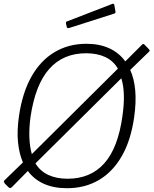

<svg xmlns="http://www.w3.org/2000/svg" viewBox="-33 -983 810 1013"><path d="M753 -723Q755 -721 756.5 -718Q758 -715 754 -711L654 -614Q675 -568 680.5 -506Q686 -444 675 -366Q658 -244 610 -160Q562 -76 488.5 -33Q415 10 320 10Q250 10 198 -13.5Q146 -37 114 -81L30 4Q24 10 19.5 9Q15 8 10 3L-7 -14Q-11 -20 -12.5 -23.5Q-14 -27 -10 -31L88 -126Q68 -172 62 -233Q56 -294 67 -370Q85 -494 133 -579Q181 -664 255 -708Q329 -752 423 -752Q492 -752 544 -728Q596 -704 628 -659L716 -747Q719 -751 722.5 -751Q726 -751 730 -747L753 -723ZM128 -366Q120 -306 122 -257Q124 -208 135 -170L589 -621Q565 -662 522.5 -682Q480 -702 421 -702Q300 -702 226.5 -619Q153 -536 128 -366ZM613 -371Q622 -433 620.5 -482.5Q619 -532 607 -570L154 -121Q179 -80 222 -60Q265 -40 324 -40Q445 -40 517.5 -121.5Q590 -203 613 -371ZM570 -958 576 -923Q577 -919 576 -916Q575 -913 569 -911L331 -835Q326 -834 322.5 -836Q319 -838 319 -842L315 -859Q314 -868 318 -869L561 -963Q563 -964 566 -962.5Q569 -961 570 -958Z"/></svg>

Font: Libre Franklin ExtraLight
Style: Italic
Weight: 250
Italic angle: -8°
Designer: Pablo Impallari, Rodrigo Fuenzalida, Nhung Nguyen
Foundry: Impallari Type
Version: Version 3.000